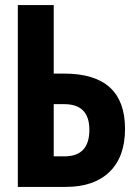

<svg xmlns="http://www.w3.org/2000/svg" viewBox="-20 -734 540 754"><path d="M50 0H239Q349 0 410 -59Q471 -118 471 -228Q471 -445 232 -445H191V-714H50ZM191 -120V-325H232Q331 -325 331 -224Q331 -120 233 -120Z"/></svg>

Font: Noto Sans Mono Condensed Extra
Style: Regular
Weight: 800
Width: 3
Designer: Monotype Design Team
Foundry: Monotype Imaging Inc.
Version: Version 1.900